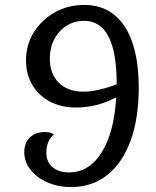

<svg xmlns="http://www.w3.org/2000/svg" viewBox="-20 -730 631 775"><path d="M540 -376Q540 -252 507 -162Q474 -72 413 -23.5Q352 25 267 25Q214 25 171 6Q128 -13 103 -45Q78 -77 78 -116Q78 -153 100.5 -175Q123 -197 161 -197Q185 -197 198 -187Q184 -178 175.5 -158Q167 -138 167 -114Q167 -77 192 -55.5Q217 -34 258 -34Q340 -34 390.5 -115Q441 -196 449 -337Q372 -296 287 -296Q227 -296 181.5 -320Q136 -344 110.5 -387Q85 -430 85 -487Q85 -549 116.5 -599.5Q148 -650 201 -680Q254 -710 320 -710Q426 -710 483 -623.5Q540 -537 540 -376ZM181 -493Q181 -432 217.5 -396Q254 -360 317 -360Q346 -360 382.5 -368.5Q419 -377 451 -390V-392Q451 -646 319 -646Q280 -646 248.5 -626Q217 -606 199 -571.5Q181 -537 181 -493Z"/></svg>

Font: Merienda Light
Style: Regular
Weight: 300
Designer: Eduardo Rodriguez Tunni
Foundry: Eduardo Rodriguez Tunni
Version: Version 2.001; ttfautohint (v1.8.4.7-5d5b)